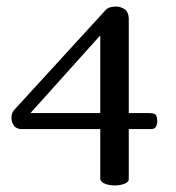

<svg xmlns="http://www.w3.org/2000/svg" viewBox="-20 -554 536 586"><path d="M373 -7Q373 2 359.5 7Q346 12 330 12Q314 12 301 7Q288 2 286 -7V-160H47Q30 -160 22.5 -170.5Q15 -181 15 -195Q15 -208 22 -217L303 -524Q309 -530 317.5 -532Q326 -534 334 -534Q348 -534 360 -526Q372 -518 373 -499V-209H433Q444 -209 451.5 -206.5Q459 -204 460 -185Q460 -175 456 -167.5Q452 -160 441 -160H373ZM286 -209V-446L73 -209Z"/></svg>

Font: Alice
Style: Regular
Weight: 400
Designer: Cyreal (www.cyreal.org)
Foundry: Cyreal (www.cyreal.org)
Version: Version 1.010